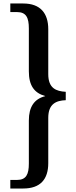

<svg xmlns="http://www.w3.org/2000/svg" viewBox="-20 -819 434 1098"><path d="M39 -799V-750H77C130 -750 145 -718 145 -656V-411C145 -330 176 -287 238 -270V-269C176 -253 145 -208 145 -130V116C145 178 130 210 77 210H39V259H113C211 259 256 206 256 114V-145C256 -225 301 -244 356 -246V-294C301 -297 256 -314 256 -395V-652C256 -743 211 -799 113 -799Z"/></svg>

Font: Noto Serif Sinhala Condensed SemiBold
Style: Regular
Weight: 600
Width: 3
Designer: Jelle Bosma - Monotype Design Team
Foundry: Monotype Imaging Inc.
Version: Version 2.007